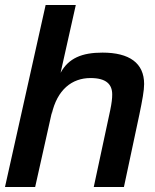

<svg xmlns="http://www.w3.org/2000/svg" viewBox="-21 -750 623 770"><path d="M283 -730H162L-1 0H120L188 -304L186 -291C208 -391 268 -437 342 -437C405 -437 429 -412 429 -371C429 -355 427 -337 421 -308L355 0H476L538 -291C550 -349 557 -387 557 -413C557 -497 498 -539 390 -539C308 -539 254 -517 222 -458Z"/></svg>

Font: Nacelle SemiBold
Style: Italic
Weight: 600
Italic angle: -12°
Designer: Sora Sagano
Foundry: Sora Sagano
Version: Version 1.000;FEAKit 1.0